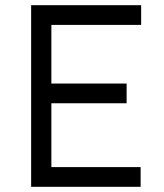

<svg xmlns="http://www.w3.org/2000/svg" viewBox="-20 -720 634 740"><path d="M100 0V-700H524V-624H178V-398H468V-322H178V-76H522V0Z"/></svg>

Font: Our Lexend Light
Style: Regular
Weight: 300
Designer: Bonnie Shaver-Troup, Thomas Jockin
Foundry: Lexend
Version: Version 1.007